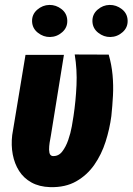

<svg xmlns="http://www.w3.org/2000/svg" viewBox="-20 -752 541 783"><path d="M84 -528.3H240.7L187.5 -199.2Q187.5 -196.3 184.8 -183.6Q182.1 -170.9 180.7 -155.8Q179.2 -140.6 181.6 -129.2Q184.1 -117.7 193.8 -115.7Q217.8 -113.8 233.2 -133.3Q248.5 -152.8 258.3 -181.2Q268.1 -209.5 272.9 -236.8Q277.8 -264.2 279.8 -278.8Q289.1 -340.3 292 -404.3Q294.9 -468.3 284.7 -529.8L423.3 -529.3Q435.1 -488.8 439 -446.5Q442.9 -404.3 440.7 -362.3Q438.5 -320.3 434.1 -278.8Q427.2 -226.1 410.6 -174.1Q394 -122.1 364.5 -79.8Q335 -37.6 290.8 -12.5Q246.6 12.7 184.6 11.2Q140.1 9.8 108.4 -7.8Q76.7 -25.4 57.9 -54.9Q39.1 -84.5 32 -122.1Q24.9 -159.7 29.8 -201.2ZM110.8 -664.6Q109.9 -693.4 131.8 -712.4Q153.8 -731.4 181.2 -731.9Q208.5 -732.4 231 -714.8Q253.4 -697.3 254.4 -668.5Q255.4 -639.6 233.6 -620.6Q211.9 -601.6 184.1 -601.1Q157.2 -600.6 134.5 -618.4Q111.8 -636.2 110.8 -664.6ZM356.9 -664.6Q356 -693.4 377.7 -712.4Q399.4 -731.4 426.8 -731.9Q454.1 -732.4 476.8 -714.8Q499.5 -697.3 500.5 -668.5Q501.5 -639.6 479.7 -620.6Q458 -601.6 430.2 -601.1Q403.3 -600.6 380.6 -618.4Q357.9 -636.2 356.9 -664.6Z"/></svg>

Font: Roboto Condensed Black
Style: Italic
Weight: 900
Italic angle: -12°
Designer: Christian Robertson
Foundry: Google
Version: Version 3.008; 2023